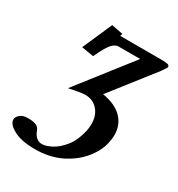

<svg xmlns="http://www.w3.org/2000/svg" viewBox="-168 -566 834 900"><g transform="rotate(30 249.5 -115.5)"><path d="M237 -440Q236 -433 233 -433H460Q483 -433 492.5 -430Q502 -427 502 -419V-416Q501 -414 495.5 -406Q490 -398 482 -386L302 -156Q371 -145 407.5 -108.5Q444 -72 444 -16Q444 6 438 30Q427 78 389 123.5Q351 169 291 198Q231 227 153 227Q80 227 38.5 204.5Q-3 182 -3 157V151Q1 138 14.5 127.5Q28 117 56 117Q82 117 97.5 123.5Q113 130 119 147Q124 163 137 176.5Q150 190 170 190Q191 190 221.5 174Q252 158 280 123Q308 88 321 31Q323 21 324 11.5Q325 2 325 -7Q325 -54 299 -83Q273 -112 232 -112Q221 -112 199 -108.5Q177 -105 145 -98L370 -386H252Q243 -386 231.5 -379Q220 -372 206 -351Q192 -330 172 -287L107 -298L177 -458L239 -446Q237 -442 237 -440Z"/></g></svg>

Font: Libertinus Serif SemiBold
Style: Italic
Weight: 600
Italic angle: -11.5°
Designer: Philipp H. Poll, Khaled Hosny
Foundry: Caleb Maclennan
Version: Version 7.051;RELEASE